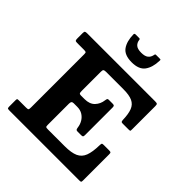

<svg xmlns="http://www.w3.org/2000/svg" viewBox="-257 -1146 1314 1314"><g transform="rotate(45 399.5 -489.5)"><path d="M118 -655Q132.5 -655 136.9 -652.1Q141.2 -649.2 141.2 -635V-119.5Q141.2 -102.3 137.6 -98.6Q134 -95 116.7 -95H49.2Q38 -95 34.6 -93.3Q31.2 -91.5 31.2 -80V-18Q31.2 -4 36 -2Q40.7 0 53.7 0H727.3Q740.3 0 743.3 -2.7Q746.3 -5.5 746.3 -18.5V-270Q746.3 -283.3 743.1 -286.6Q740 -290 726.8 -290H674.8Q661.3 -290 658.9 -286Q656.5 -282 656 -267.5Q654.8 -202.8 640.5 -165Q626.3 -127.3 591.1 -111.1Q556 -95 491.3 -95H330.8Q315 -95 310.6 -97.6Q306.3 -100.3 306.3 -116V-321Q306.3 -335.5 311 -341Q315.8 -346.5 327.3 -346.5H361.8Q391.5 -346.5 413.3 -333.1Q435 -319.7 448.1 -297.7Q461.3 -275.7 464.5 -249.5Q466.3 -237.5 469.4 -232.7Q472.5 -228 482.5 -228H517.8Q530.3 -228 533.3 -232Q536.3 -236 536.3 -248.5V-513.5Q536.3 -525.8 532.5 -529.4Q528.8 -533 516.5 -533H480.5Q471.5 -533 469 -528.4Q466.5 -523.8 465 -513Q460.3 -473.5 434.5 -446.3Q408.8 -419 359.5 -419H324.3Q312.3 -419 309.3 -424.5Q306.3 -430 306.3 -444.5V-632.2Q306.3 -647.5 312 -651.2Q317.8 -655 331.8 -655H501.3Q556.8 -655 587.6 -640.7Q618.5 -626.5 631.5 -593.5Q644.5 -560.5 646 -504.5Q646.5 -495 648.9 -490Q651.3 -485 662.3 -485H719.8Q733.5 -485 734.9 -488.2Q736.3 -491.5 736.3 -504.5V-726Q736.3 -741.7 732.3 -745.9Q728.3 -750 712.3 -750H53.7Q40.5 -750 35.9 -746.6Q31.2 -743.3 31.2 -729V-677.5Q31.2 -664.2 34.5 -659.6Q37.7 -655 51.7 -655ZM409.5 -825Q478.5 -825 507 -863.2Q535.5 -901.5 537.5 -967Q538 -974.5 536.8 -976.8Q535.5 -979 527.5 -979H494Q485 -979 484.1 -975.3Q483.3 -971.5 481.5 -964.5Q477 -943.5 460.5 -930.5Q444 -917.5 409.5 -917.5Q373 -917.5 356.8 -932.1Q340.5 -946.8 338 -971Q337.3 -979 329 -979H294.5Q283 -979 283 -969.5Q284 -902.5 311.8 -863.7Q339.5 -825 409.5 -825Z"/></g></svg>

Font: Besley
Style: Regular
Weight: 400
Designer: Owen Earl
Foundry: indestructible type*
Version: Version 4.000